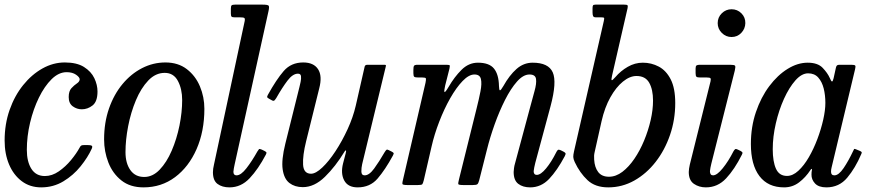

<svg xmlns="http://www.w3.org/2000/svg" viewBox="-22 -800 3780 830"><path d="M399.5 -404.5Q399.5 -361 378.2 -344.2Q357 -327.5 331.5 -327.5Q310.5 -327.5 292.8 -340.2Q275 -353 275 -380.5Q275 -406 286.8 -418.8Q298.5 -431.5 310.2 -439.2Q322 -447 322.5 -457Q322.5 -466 306.8 -477Q291 -488 266 -488Q232 -488 201.2 -457.8Q170.5 -427.5 146.2 -378Q122 -328.5 108 -269.5Q94 -210.5 94 -152.5Q94 -101 113.8 -70Q133.5 -39 172 -39Q203 -39 232.2 -59.2Q261.5 -79.5 285 -108Q308.5 -136.5 322 -161.5Q325.5 -168.5 329.2 -170.8Q333 -173 344.5 -173H355Q370 -173 374.5 -170Q379 -167 374.5 -157Q357.5 -119.5 326.2 -80.8Q295 -42 251.8 -16Q208.5 10 156 10Q107.5 10 72 -16.8Q36.5 -43.5 17.2 -89.2Q-2 -135 -2 -192.5Q-2 -263.5 19.5 -324.8Q41 -386 78 -432Q115 -478 161.5 -504Q208 -530 258 -530Q310 -530 341 -510.5Q372 -491 385.8 -462Q399.5 -433 399.5 -404.5Z M428 -197.5Q428 -270 449.2 -331Q470.5 -392 507.5 -436.5Q544.5 -481 592.2 -505.5Q640 -530 693 -530Q748 -530 785.5 -501.2Q823 -472.5 842.2 -426.8Q861.5 -381 861.5 -329.5Q861.5 -232.5 827.8 -155.5Q794 -78.5 734.8 -34.2Q675.5 10 598.5 10Q540.5 10 502.8 -20Q465 -50 446.5 -97.5Q428 -145 428 -197.5ZM520.5 -142.5Q520.5 -94.5 541.5 -64.8Q562.5 -35 601.5 -35Q638 -35 668.2 -66.5Q698.5 -98 720.2 -148.5Q742 -199 753.8 -257Q765.5 -315 765.5 -367.5Q765.5 -415.5 747 -450.2Q728.5 -485 690 -485Q650.5 -485 619 -452Q587.5 -419 565.5 -366.5Q543.5 -314 532 -254.5Q520.5 -195 520.5 -142.5Z M1138.5 -751 992.5 -90Q991 -84.5 989 -72.8Q987 -61 987 -57.5Q987 -42 1000.5 -42Q1019.5 -42 1043.2 -72.5Q1067 -103 1090.5 -145Q1095 -152.5 1097.5 -155Q1100 -157.5 1109 -153.5L1120.5 -148Q1128 -144 1129.5 -141.5Q1131 -139 1127.5 -132Q1094.5 -69 1057.2 -29.5Q1020 10 970 10Q938.5 10 918.5 -4.8Q898.5 -19.5 898.5 -55.5Q898.5 -70 903 -88.5L1035.5 -707.5Q1038 -719.5 1034.2 -722.2Q1030.5 -725 1016.5 -725H993Q982 -725 979 -728.2Q976 -731.5 976 -741.5V-762.5Q976 -774 979.5 -777Q983 -780 994 -780H1112.5Q1136 -780 1139.5 -775.2Q1143 -770.5 1138.5 -751Z M1136 -390Q1172.5 -456 1204.5 -493Q1236.5 -530 1289 -530Q1334 -530 1353 -500.8Q1372 -471.5 1358 -418L1301.5 -190Q1286 -127.5 1288.2 -88.2Q1290.5 -49 1322.5 -49Q1343 -49 1371.2 -75.8Q1399.5 -102.5 1428.2 -146.2Q1457 -190 1480.8 -241.8Q1504.5 -293.5 1516 -343.5L1554.5 -512.5Q1556.5 -520 1566.5 -520H1637Q1644.5 -520 1645.8 -518.8Q1647 -517.5 1645.5 -511.5L1543.5 -90Q1540 -74.5 1540.2 -58.2Q1540.5 -42 1554.5 -42Q1574 -42 1595.5 -71.5Q1617 -101 1641 -142.5Q1646 -150.5 1649 -152.5Q1652 -154.5 1658.5 -151L1671.5 -144.5Q1678 -141 1679.5 -138.5Q1681 -136 1676.5 -127.5Q1643 -66 1610.2 -28Q1577.5 10 1524 10Q1482 10 1466 -20Q1450 -50 1461 -93.5L1472.5 -137.5Q1475.5 -148.5 1473 -149.5Q1470.5 -150.5 1467 -144Q1428.5 -80.5 1382.8 -35.8Q1337 9 1287 9Q1252.5 9 1229.2 -8.8Q1206 -26.5 1200 -67.5Q1194 -108.5 1211.5 -179L1272.5 -424Q1274.5 -432 1277.5 -445.8Q1280.5 -459.5 1279.2 -470.5Q1278 -481.5 1266 -481.5Q1243.5 -481.5 1220.8 -451.5Q1198 -421.5 1172.5 -376.5Q1168 -369.5 1164.5 -366Q1161 -362.5 1154 -366L1141.5 -373Q1134 -377 1133 -379.8Q1132 -382.5 1136 -390Z M1784 -520H1902Q1918 -520 1921 -518.5Q1924 -517 1921 -503.5L1902.5 -430.5Q1897 -406.5 1899.5 -402.5Q1902 -398.5 1918 -425.5Q1942 -467 1973 -498Q2004 -529 2044 -529Q2093 -529 2113.5 -503.5Q2134 -478 2135 -428.5Q2135.5 -410 2139.2 -409.5Q2143 -409 2154 -428Q2180 -474.5 2210.8 -501.8Q2241.5 -529 2280.5 -529Q2349 -529 2367.5 -487.2Q2386 -445.5 2358 -341L2292 -96Q2290 -89 2287.5 -76.2Q2285 -63.5 2285 -60Q2285 -44 2298.5 -44Q2315.5 -44 2338.5 -71.8Q2361.5 -99.5 2382.5 -141.5Q2386 -149 2389.8 -151.8Q2393.5 -154.5 2402 -150.5L2414 -144.5Q2421.5 -140.5 2422.8 -137.2Q2424 -134 2419.5 -125Q2386.5 -63 2351.8 -26.5Q2317 10 2270 10Q2238.5 10 2218.5 -5.2Q2198.5 -20.5 2198.5 -56.5Q2198.5 -62 2200 -73Q2201.5 -84 2204 -92L2268 -330Q2279 -372 2288.5 -405.5Q2298 -439 2295.2 -458.5Q2292.5 -478 2267 -478Q2240 -478 2213 -447.5Q2186 -417 2161.2 -368Q2136.5 -319 2116.2 -262.2Q2096 -205.5 2083 -153L2049.5 -20.5Q2046 -7.5 2041.8 -3.8Q2037.5 0 2021 0H1983Q1960.5 0 1959.2 -4.2Q1958 -8.5 1962.5 -26L2038 -330Q2048.5 -371.5 2055 -405Q2061.5 -438.5 2057 -458.2Q2052.5 -478 2029 -478Q2005 -478 1977.8 -449.8Q1950.5 -421.5 1924.2 -375.2Q1898 -329 1876.8 -274Q1855.5 -219 1843.5 -166L1810 -21Q1806.5 -7 1803.5 -3.5Q1800.5 0 1783 0H1741Q1718.5 0 1717.5 -4.8Q1716.5 -9.5 1721 -27L1817.5 -442.5Q1820.5 -457.5 1819 -461.2Q1817.5 -465 1804 -465H1787Q1773.5 -465 1769.2 -467.8Q1765 -470.5 1765 -483.5V-497.5Q1765 -511 1767.8 -515.5Q1770.5 -520 1784 -520Z M2459.5 -146 2588 -708Q2591 -720.5 2589.2 -722.8Q2587.5 -725 2577.5 -725H2554.5Q2544 -725 2541.8 -730.8Q2539.5 -736.5 2539.5 -746V-764Q2539.5 -773 2541.5 -776.5Q2543.5 -780 2552.5 -780H2675.5Q2687.5 -780 2690.2 -777.5Q2693 -775 2691 -765L2624 -473.5Q2620 -456 2622.2 -453.5Q2624.5 -451 2638 -466.5Q2661 -493.5 2691.8 -511.2Q2722.5 -529 2757 -529Q2794 -529 2826 -512Q2858 -495 2877.5 -456.8Q2897 -418.5 2897 -354.5Q2897 -282.5 2874.5 -216.8Q2852 -151 2812.2 -100Q2772.5 -49 2720 -19.5Q2667.5 10 2607.5 10Q2551 10 2517.8 -21.2Q2484.5 -52.5 2462.5 -99.5Q2456.5 -112.5 2456.2 -121.5Q2456 -130.5 2459.5 -146ZM2546.5 -110Q2548.5 -76.5 2564 -56.2Q2579.5 -36 2610.5 -36Q2640.5 -36 2668.5 -57.2Q2696.5 -78.5 2720.5 -113.8Q2744.5 -149 2762.5 -192.5Q2780.5 -236 2790.8 -280.8Q2801 -325.5 2801 -365Q2801 -413 2784.5 -442.2Q2768 -471.5 2729.5 -471.5Q2700.5 -471.5 2670.8 -447.2Q2641 -423 2616.5 -379.2Q2592 -335.5 2578.5 -276L2548.5 -142Q2545 -128 2546.5 -110Z M3080.5 -700Q3080.5 -725 3098.2 -742.5Q3116 -760 3140.5 -760Q3165.5 -760 3183 -742.5Q3200.5 -725 3200 -700Q3199.5 -675.5 3182.5 -657.8Q3165.5 -640 3140.5 -640Q3116 -640 3098.2 -657.8Q3080.5 -675.5 3080.5 -700ZM3154.5 -495 3053 -92.5Q3051.5 -87 3049.2 -75.2Q3047 -63.5 3047 -60Q3047 -42 3060.5 -42Q3077.5 -42 3102.2 -72.5Q3127 -103 3148.5 -145.5Q3152 -152 3155.8 -154.8Q3159.5 -157.5 3167 -153.5L3179.5 -147.5Q3185.5 -144 3187.2 -141.2Q3189 -138.5 3185 -131Q3153.5 -68 3117 -29Q3080.5 10 3029.5 10Q3000 10 2977.8 -5.2Q2955.5 -20.5 2955.5 -56.5Q2955.5 -62 2956.8 -71.5Q2958 -81 2960 -88.5L3049.5 -448Q3052 -459 3049 -462Q3046 -465 3033.5 -465H3005Q2992.5 -465 2988.8 -468.2Q2985 -471.5 2985 -484V-504Q2985 -514.5 2989.2 -517.2Q2993.5 -520 3003 -520H3133.5Q3152.5 -520 3155.5 -516Q3158.5 -512 3154.5 -495Z M3701 -133.5Q3675.5 -73.5 3640.5 -31.8Q3605.5 10 3550.5 10Q3517 10 3501.2 -7Q3485.5 -24 3486 -45.5Q3486 -52.5 3486.5 -56.5Q3487 -60.5 3488 -65Q3488.5 -70 3486.5 -70Q3484.5 -70 3481.5 -65Q3460.5 -33 3432.2 -11.5Q3404 10 3367.5 10Q3298 10 3261 -38.8Q3224 -87.5 3224 -177.5Q3224 -251.5 3245.8 -315.5Q3267.5 -379.5 3303.5 -427.5Q3339.5 -475.5 3382.8 -502.2Q3426 -529 3469.5 -529Q3513 -529 3534.2 -506.8Q3555.5 -484.5 3565 -463Q3571 -448.5 3574.5 -447.8Q3578 -447 3581.5 -461.5L3591.5 -507Q3593 -514 3596 -517Q3599 -520 3607 -520H3657.5Q3672.5 -520 3675 -516.5Q3677.5 -513 3674.5 -501L3573 -76.5Q3570.5 -67.5 3570.5 -57.5Q3570.5 -42 3585 -42Q3603.5 -42 3624.8 -73.2Q3646 -104.5 3666 -147Q3669 -153.5 3670.2 -155.5Q3671.5 -157.5 3678.5 -154.5L3695.5 -147.5Q3702 -144.5 3703 -142Q3704 -139.5 3701 -133.5ZM3546 -355Q3546 -388.5 3538.8 -417.5Q3531.5 -446.5 3515.2 -464.8Q3499 -483 3471.5 -483Q3443.5 -483 3416.5 -452.5Q3389.5 -422 3367.2 -373Q3345 -324 3331.8 -266.5Q3318.5 -209 3318.5 -155Q3318.5 -101.5 3332.5 -70.5Q3346.5 -39.5 3380 -39.5Q3405 -39.5 3429.2 -61.8Q3453.5 -84 3474.5 -120.2Q3495.5 -156.5 3511.5 -199Q3527.5 -241.5 3536.8 -282.8Q3546 -324 3546 -355Z"/></svg>

Font: Besley* Narrow
Style: Italic
Weight: 400
Width: 4
Italic angle: -13°
Designer: Owen Earl
Foundry: indestructible type*
Version: Version 3.000; ttfautohint (v1.8.3)